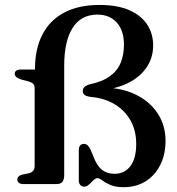

<svg xmlns="http://www.w3.org/2000/svg" viewBox="-20 -744 716 776"><path d="M649 -175Q649 -238.5 616.2 -287.2Q583.5 -336 524.8 -363.5Q466 -391 386.5 -390L382 -379Q450 -384.5 498.5 -409Q547 -433.5 573 -472.5Q599 -511.5 599 -560Q599 -607.5 575.2 -644.2Q551.5 -681 503.5 -702.5Q455.5 -724 382 -724Q297 -724 238.8 -692.8Q180.5 -661.5 151 -603.5Q121.5 -545.5 121.5 -467.5V-436.5L141 -463H63.5Q52 -463 45.8 -458.5Q39.5 -454 39.5 -446Q39.5 -438 46.5 -432.2Q53.5 -426.5 68 -422L97 -414.5Q108 -411 114 -405.2Q120 -399.5 120 -386V-72.5Q120 -60.5 113.5 -53.2Q107 -46 96 -43.5L71 -38.5Q50 -33.5 50 -17.5Q50 -10 56.5 -5Q63 0 74.5 0H207Q225.5 0 232.5 -9.2Q239.5 -18.5 239.5 -37V-478Q239.5 -578.5 273.8 -631.8Q308 -685 374 -685Q422.5 -685 451.8 -653Q481 -621 481 -563Q481 -523.5 468 -491Q455 -458.5 424.2 -436Q393.5 -413.5 339.5 -402.5Q325 -397 319.8 -390.8Q314.5 -384.5 314.5 -376.5Q314.5 -366 321.5 -360.5Q328.5 -355 348 -352Q401.5 -347.5 442.5 -323.2Q483.5 -299 507 -258Q530.5 -217 530.5 -162Q530.5 -103.5 507 -72.5Q483.5 -41.5 442.5 -41.5Q412 -41.5 391 -58.8Q370 -76 356 -115.5L344.5 -142Q340 -151.5 333.8 -157Q327.5 -162.5 318.5 -162.5Q309.5 -162.5 304 -156Q298.5 -149.5 298.5 -139V-13.5Q298.5 -3.5 304.5 3.5Q310.5 10.5 321 10.5Q328.5 10.5 335.5 5.2Q342.5 0 349 -7Q355.5 -14 361.8 -19Q368 -24 374 -24Q381.5 -24 393.5 -14.8Q405.5 -5.5 426.2 3.5Q447 12.5 480 12.5Q530.5 12.5 568.2 -11Q606 -34.5 627.5 -76.8Q649 -119 649 -175Z"/></svg>

Font: Fraunces Medium
Style: Regular
Weight: 500
Version: Version 1.000;[b76b70a41]